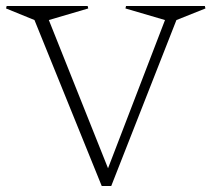

<svg xmlns="http://www.w3.org/2000/svg" viewBox="-50 -620 705 640"><path d="M-29.8 -591.8 -27.8 -600.1H242.2L244.1 -591.8L112.8 -553.2L310.1 -59.1L500 -553.2L368.2 -591.8L370.1 -600.1H632.8L634.8 -591.8L538.1 -553.2L320.8 0H289.1L64.9 -553.2Z"/></svg>

Font: Halibut Thin
Style: Regular
Weight: 250
Designer: Matteo Maggi
Foundry: Collletttivo
Version: Version 3.080 | FøM Fix